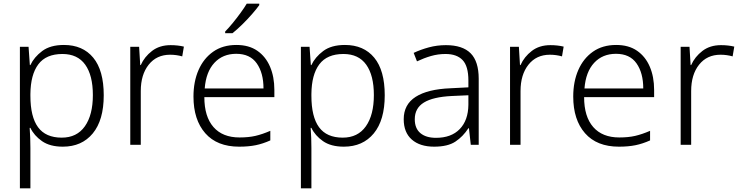

<svg xmlns="http://www.w3.org/2000/svg" viewBox="-20 -786 4020 1042"><path d="M327 -542Q429 -542 486 -473Q543 -404 543 -269Q543 -134 483.5 -62Q424 10 321 10Q251 10 208 -20Q165 -50 145 -92H141Q143 -67 144 -37.5Q145 -8 145 17V236H88V-532H135L142 -433H145Q165 -476 209 -509Q253 -542 327 -542ZM319 -493Q230 -493 188 -437Q146 -381 145 -276V-266Q145 -152 186.5 -95.5Q228 -39 315 -39Q397 -39 440.5 -100.5Q484 -162 484 -270Q484 -377 442.5 -435Q401 -493 319 -493Z M906 -541Q945 -541 978 -533L969 -480Q937 -489 903 -489Q830 -489 787 -435Q744 -381 744 -292V0H687V-532H735L741 -433H744Q764 -478 805 -509.5Q846 -541 906 -541Z M1263 -542Q1331 -542 1376.5 -510.5Q1422 -479 1445.5 -424Q1469 -369 1469 -298V-259H1089Q1089 -153 1138.5 -96.5Q1188 -40 1280 -40Q1329 -40 1366 -48.5Q1403 -57 1447 -76V-24Q1407 -6 1368 2Q1329 10 1278 10Q1158 10 1094 -63Q1030 -136 1030 -262Q1030 -343 1057.5 -406Q1085 -469 1137 -505.5Q1189 -542 1263 -542ZM1262 -494Q1189 -494 1143.5 -445Q1098 -396 1091 -306H1410Q1410 -390 1373.5 -442Q1337 -494 1262 -494ZM1387 -758Q1372 -737 1347.5 -709Q1323 -681 1295 -653.5Q1267 -626 1242 -606H1202V-615Q1221 -634 1243 -661Q1265 -688 1285.5 -716Q1306 -744 1319 -766H1387Z M1852 -542Q1954 -542 2011 -473Q2068 -404 2068 -269Q2068 -134 2008.5 -62Q1949 10 1846 10Q1776 10 1733 -20Q1690 -50 1670 -92H1666Q1668 -67 1669 -37.5Q1670 -8 1670 17V236H1613V-532H1660L1667 -433H1670Q1690 -476 1734 -509Q1778 -542 1852 -542ZM1844 -493Q1755 -493 1713 -437Q1671 -381 1670 -276V-266Q1670 -152 1711.5 -95.5Q1753 -39 1840 -39Q1922 -39 1965.5 -100.5Q2009 -162 2009 -270Q2009 -377 1967.5 -435Q1926 -493 1844 -493Z M2400 -541Q2490 -541 2534 -497Q2578 -453 2578 -358V0H2535L2525 -90H2522Q2493 -45 2451.5 -17.5Q2410 10 2336 10Q2259 10 2215 -28.5Q2171 -67 2171 -139Q2171 -219 2236 -260.5Q2301 -302 2425 -307L2522 -312V-349Q2522 -427 2490.5 -460Q2459 -493 2398 -493Q2357 -493 2319 -482Q2281 -471 2243 -453L2225 -499Q2263 -517 2307.5 -529Q2352 -541 2400 -541ZM2432 -265Q2330 -260 2280.5 -229.5Q2231 -199 2231 -139Q2231 -89 2261.5 -63.5Q2292 -38 2346 -38Q2429 -38 2475 -85.5Q2521 -133 2522 -217V-269Z M2967 -541Q3006 -541 3039 -533L3030 -480Q2998 -489 2964 -489Q2891 -489 2848 -435Q2805 -381 2805 -292V0H2748V-532H2796L2802 -433H2805Q2825 -478 2866 -509.5Q2907 -541 2967 -541Z M3324 -542Q3392 -542 3437.5 -510.5Q3483 -479 3506.5 -424Q3530 -369 3530 -298V-259H3150Q3150 -153 3199.5 -96.5Q3249 -40 3341 -40Q3390 -40 3427 -48.5Q3464 -57 3508 -76V-24Q3468 -6 3429 2Q3390 10 3339 10Q3219 10 3155 -63Q3091 -136 3091 -262Q3091 -343 3118.5 -406Q3146 -469 3198 -505.5Q3250 -542 3324 -542ZM3323 -494Q3250 -494 3204.5 -445Q3159 -396 3152 -306H3471Q3471 -390 3434.5 -442Q3398 -494 3323 -494Z M3893 -541Q3932 -541 3965 -533L3956 -480Q3924 -489 3890 -489Q3817 -489 3774 -435Q3731 -381 3731 -292V0H3674V-532H3722L3728 -433H3731Q3751 -478 3792 -509.5Q3833 -541 3893 -541Z"/></svg>

Font: Noto Sans Lao UI Light
Style: Regular
Weight: 300
Designer: Monotype Design Team
Foundry: Monotype Imaging Inc.
Version: Version 2.000; ttfautohint (v1.8.4.7-5d5b)